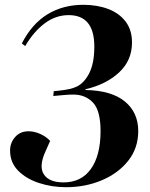

<svg xmlns="http://www.w3.org/2000/svg" viewBox="-20 -766 623 800"><path d="M71 -585Q113 -667 178 -706.5Q243 -746 327 -746Q385 -746 431 -728.5Q477 -711 503.5 -676Q530 -641 530 -589Q530 -514 476 -464Q422 -414 336 -394V-391Q445 -389 500.5 -343Q556 -297 556 -220Q556 -149 514.5 -96.5Q473 -44 404.5 -15Q336 14 255 14Q196 14 142.5 -3.5Q89 -21 55.5 -55Q22 -89 22 -139Q22 -171 43 -195Q64 -219 99 -219Q123 -219 147.5 -208Q172 -197 189 -179L169 -134Q141 -72 163 -39Q185 -6 245 -6Q319 -6 359 -62.5Q399 -119 399 -220Q399 -305 367.5 -338.5Q336 -372 285 -372Q269 -372 246 -370Q223 -368 202 -366L204 -386Q227 -388 251 -391.5Q275 -395 292 -402Q326 -414 349.5 -456.5Q373 -499 373 -572Q373 -703 266 -703Q212 -703 166 -668.5Q120 -634 85 -574Z"/></svg>

Font: Literata 72pt
Style: Bold Italic
Weight: 700
Italic angle: -2°
Designer: Latin by Veronika Burian and Jose Scaglione. Greek by Irene Vlachou. Cyrillic by Vera Evstafieva
Foundry: TypeTogether
Version: Version 3.002